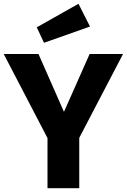

<svg xmlns="http://www.w3.org/2000/svg" viewBox="-28 -997 672 1017"><path d="M391.8 -266.7V0H223.6V-265.6L-8.2 -710.8H175.9L310.8 -404.6L446.7 -710.8H623.6ZM387.7 -976.9 448.7 -856.4 205.1 -770.3 166.7 -852.3Z"/></svg>

Font: FiraCode Nerd Font
Style: Bold
Weight: 700
Designer: Carrois Corporate, Edenspiekermann AG, Nikita Prokopov
Foundry: Carrois Corporate, Edenspiekermann AG, Nikita Prokopov
Version: Version 6.002;Nerd Fonts 2.1.0